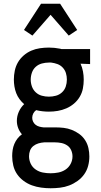

<svg xmlns="http://www.w3.org/2000/svg" viewBox="-20 -782 540 1025"><path d="M250 223Q225 223 199.5 219.5Q174 216 150.5 207.5Q127 199 106 183.5Q85 168 71 147.5Q57 127 51 102Q45 77 45 51Q45 35 47.5 18.5Q50 2 56.5 -13.5Q63 -29 73 -42Q83 -55 97 -65Q84 -80 77 -98.5Q70 -117 70 -137Q70 -162 80.5 -185.5Q91 -209 109 -226Q95 -238 84 -253Q73 -268 66.5 -285Q60 -302 57 -320.5Q54 -339 54 -357Q54 -381 59 -405Q64 -429 76 -449.5Q88 -470 106.5 -486Q125 -502 147 -511.5Q169 -521 193 -524.5Q217 -528 241 -528Q256 -528 271 -526.5Q286 -525 301 -522L308 -520H461V-440L410 -442Q419 -422 423 -400.5Q427 -379 427 -357Q427 -333 422.5 -309.5Q418 -286 405.5 -265Q393 -244 374.5 -228.5Q356 -213 334 -203.5Q312 -194 288.5 -190Q265 -186 241 -186Q224 -186 206.5 -188Q189 -190 173 -194Q163 -187 157.5 -176Q152 -165 152 -153Q152 -142 157 -132Q162 -122 170.5 -115.5Q179 -109 190 -106Q201 -103 212 -102H274Q297 -102 319.5 -99.5Q342 -97 363.5 -88.5Q385 -80 403.5 -66.5Q422 -53 434.5 -33.5Q447 -14 452 8.5Q457 31 457 53Q457 79 450.5 103.5Q444 128 429.5 148.5Q415 169 394 184Q373 199 349.5 208Q326 217 300.5 220Q275 223 250 223ZM241 -266Q260 -266 278.5 -271Q297 -276 311 -289Q325 -302 331 -320Q337 -338 337 -357Q337 -375 332 -391.5Q327 -408 315 -421Q303 -434 286.5 -440Q270 -446 253 -448H241Q222 -448 203.5 -443Q185 -438 171 -425.5Q157 -413 150.5 -394.5Q144 -376 144 -357Q144 -338 150.5 -320Q157 -302 171 -289Q185 -276 203.5 -271Q222 -266 241 -266ZM250 143Q271 143 291.5 139Q312 135 329.5 123.5Q347 112 357 93Q367 74 367 53Q367 36 360 20Q353 4 339 -5.5Q325 -15 308 -18.5Q291 -22 274 -22H216Q200 -21 185 -16.5Q170 -12 158 -2.5Q146 7 140.5 21.5Q135 36 135 52Q135 73 144 92Q153 111 170.5 123Q188 135 208.5 139Q229 143 250 143ZM153 -592 108 -622 199 -762H301L392 -622L347 -592L250 -703Z"/></svg>

Font: Iosevka SS18 Medium
Style: Regular
Weight: 500
Monospace: yes
Designer: Belleve Invis
Foundry: Belleve Invis
Version: Version 25.1.1; ttfautohint (v1.8.4)